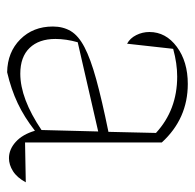

<svg xmlns="http://www.w3.org/2000/svg" viewBox="-24 -500 534 525"><g transform="rotate(90 242.5 -238.0)"><path d="M178 9Q123 8 88 -27Q53 -62 53 -116Q53 -144 65.5 -165Q78 -186 109.5 -202.5Q141 -219 197 -234.5Q253 -250 341 -268L344 -398Q281 -456 190 -456Q154 -456 114 -445L100 -319Q85 -327 76.5 -344Q68 -361 68 -380Q68 -425 108.5 -455Q149 -485 210 -485Q305 -485 370 -414V-40L479 -42Q466 -18 448.5 -7Q431 4 413 4Q389 4 368.5 -14.5Q348 -33 338 -67Q301 -38 263 -20Q225 -2 178 9ZM87 -123Q87 -78 111.5 -52.5Q136 -27 182 -27Q250 -27 336 -85L340 -240L96 -184Q87 -152 87 -123Z"/></g></svg>

Font: Piazzolla Thin
Style: Regular
Weight: 100
Designer: Juan Pablo del Peral
Foundry: Huerta Tipografica
Version: Version 1.330